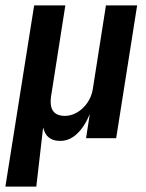

<svg xmlns="http://www.w3.org/2000/svg" viewBox="-38 -514 542 714"><path d="M-18 180 89 -494H205L154 -169Q148 -138 152 -119Q156 -100 169.5 -91.5Q183 -83 203 -83Q226 -83 248 -95.5Q270 -108 286 -130.5Q302 -153 307 -182L356 -494H472L394 0H282L296 -90Q276 -42 248 -16Q220 10 186 10Q157 10 140.5 -5.5Q124 -21 120 -54H124L97 180Z"/></svg>

Font: Nunito Sans 10pt Condensed
Style: Bold Italic
Weight: 700
Width: 3
Italic angle: -9°
Designer: Vernon Adams
Foundry: Vernon Adams
Version: Version 3.101;gftools[0.9.27]